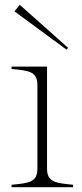

<svg xmlns="http://www.w3.org/2000/svg" viewBox="-20 -776 342 796"><path d="M28 -10V0H283V-10C212 -17 175 -20 175 -77V-500H28V-490C100 -483 135 -480 135 -423V-77C135 -20 100 -17 28 -10ZM40 -729 256 -570 262 -578 62 -756Z"/></svg>

Font: Sprat Thin
Style: Regular
Weight: 100
Designer: Ethan Nakache
Foundry: Collletttivo
Version: Version 2.000;Glyphs 3.2 (3217)